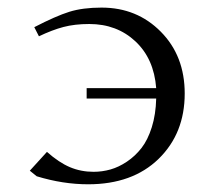

<svg xmlns="http://www.w3.org/2000/svg" viewBox="-20 -476 543 503"><path d="M58.1 -28.8 103 -78.1Q134.3 -50.3 163.1 -38.1Q191.9 -25.9 225.1 -25.9Q247.6 -25.9 269.3 -32Q291 -38.1 312.5 -52.5Q334 -66.9 350.6 -88.1Q367.2 -109.4 377.7 -142.8Q388.2 -176.3 389.2 -217.8H207V-245.1H389.2Q383.3 -322.3 334.7 -367.7Q286.1 -413.1 213.9 -413.1Q175.8 -413.1 146.2 -405.3Q116.7 -397.5 82 -380.9L69.8 -404.8Q126.5 -434.1 161.6 -445.1Q196.8 -456.1 246.1 -456.1Q338.9 -456.1 401.4 -392.8Q463.9 -329.6 463.9 -231Q463.9 -126.5 395.5 -59.8Q327.1 6.8 210.9 6.8Q145 6.8 76.2 -14.2Z"/></svg>

Font: Dehuti
Style: Book
Weight: 400
Version: Version 1.2